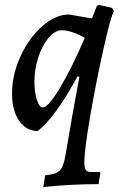

<svg xmlns="http://www.w3.org/2000/svg" viewBox="-20 -521 495 781"><path d="M303 -209 295 -210Q249 -125 210.5 -72.5Q172 -20 134 12Q87 12 58 -29.5Q29 -71 29 -140Q29 -217 63.5 -292Q98 -367 152 -414.5Q206 -462 261 -462L354 -446L374 -497L383 -501L436 -489L443 -475Q430 -452 400.5 -320Q371 -188 347 -49Q323 90 323 139Q323 162 329.5 170.5Q336 179 352 179H386L388 184L381 228Q264 228 156 240L164 192Q194 189 208.5 182.5Q223 176 231 162Q239 148 245 118L274 -50ZM325 -367Q269 -398 231 -398Q204 -398 178 -367.5Q152 -337 136 -288.5Q120 -240 120 -189Q120 -146 130 -115Q140 -84 154 -84Q176 -84 222.5 -161Q269 -238 325 -367Z"/></svg>

Font: Alegreya Medium
Style: Italic
Weight: 500
Italic angle: -7°
Designer: Juan Pablo del Peral
Foundry: Huerta Tipografica
Version: Version 2.008; ttfautohint (v1.8)